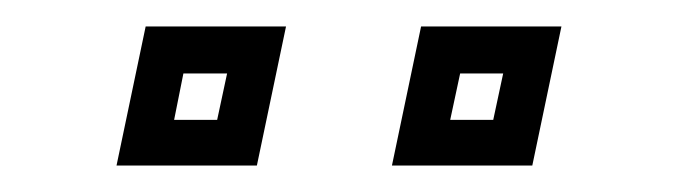

<svg xmlns="http://www.w3.org/2000/svg" viewBox="-20 -691 512 145"><path d="M276 -566 298 -671H404L382 -566ZM68 -566 90 -671H196L174 -566ZM111.5 -600.5H144L151.5 -635.5H118.5ZM320 -600.5H352.5L360 -635.5H327.5Z"/></svg>

Font: Tourney Medium
Style: Italic
Weight: 500
Italic angle: -12°
Version: Version 1.015